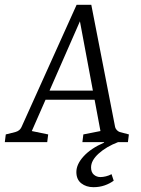

<svg xmlns="http://www.w3.org/2000/svg" viewBox="-31 -590 587 797"><path d="M150 -214H386L396 -176H133ZM447 -62Q449 -55 454.5 -49.5Q460 -44 466 -42L504 -32L500 0H311L315 -32L386 -46L293 -543H319L101 -46L169 -32L165 0H-11L-7 -32L33 -42Q51 -47 58 -62L287 -570H348ZM357 187Q327 187 306.5 171Q286 155 286 124Q286 92 316 59Q346 26 401 2V-8H459V0Q410 19 378.5 47.5Q347 76 347 105Q347 125 358.5 135Q370 145 386 145Q396 145 408.5 142Q421 139 432 133L441 160Q425 172 403.5 179.5Q382 187 357 187Z"/></svg>

Font: Rasa Light
Style: Italic
Weight: 300
Italic angle: -7.10001°
Designer: Anna Giedrys (Yrsa+Rasa design), David Brezina (Yrsa art-direction, Rasa art-direction, design)
Foundry: Rosetta Type Foundry
Version: Version 2.004